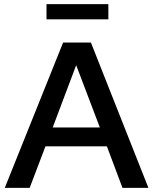

<svg xmlns="http://www.w3.org/2000/svg" viewBox="-20 -905 737 925"><path d="M3 0 284 -700H418L695 0H570L495 -200H199L123 0ZM234 -291H461L347 -591ZM502 -885V-812H204V-885Z"/></svg>

Font: Rosa Sans Medium
Style: Regular
Weight: 500
Designer: Pentagram / MCKL
Foundry: Pentagram / MCKL
Version: Version 1.005;September 16, 2019;FontCreator 11.5.0.2425 64-